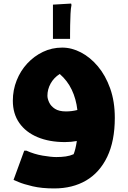

<svg xmlns="http://www.w3.org/2000/svg" viewBox="-20 -796 716 1077"><path d="M284 261Q214 261 163 249Q112 237 84 225Q56 213 56 213L116 49H128Q172 69 219.5 77Q267 85 296 85Q325 85 349 81.5Q373 78 393 69Q398 57 402.5 39Q407 21 411 -5Q379 1 344 1Q257 1 191 -26.5Q125 -54 88.5 -106Q52 -158 52 -231Q52 -291 73.5 -345Q95 -399 133 -440Q171 -481 221 -505Q271 -529 329 -529Q382 -529 434 -502Q486 -475 529 -424Q572 -373 598 -300Q624 -227 624 -135Q624 -5 581.5 83.5Q539 172 463 216.5Q387 261 284 261ZM246 -259Q246 -242 256 -221Q266 -200 288.5 -185.5Q311 -171 350 -171Q383 -171 414 -179Q407 -241 382.5 -292.5Q358 -344 315 -381Q282 -360 264 -327.5Q246 -295 246 -259ZM277 -770 379 -776 381 -768Q377 -750 375.5 -718.5Q374 -687 373.5 -654.5Q373 -622 373 -602V-578H277Z"/></svg>

Font: Kufam Black
Style: Regular
Weight: 900
Designer: Wael Morcos, Artur Schmal
Foundry: Original Type
Version: Version 1.301; ttfautohint (v1.8.3)